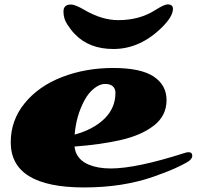

<svg xmlns="http://www.w3.org/2000/svg" viewBox="-20 -824 885 864"><path d="M828.1 -139.2Q845.2 -139.2 845.2 -123.3Q845.2 -107.4 822 -94Q798.8 -80.6 764.6 -65.2Q730.5 -49.8 670.4 -28.8Q532.2 19.5 358.4 19.5Q28.3 19.5 28.3 -183.6Q28.3 -282.7 91.1 -359.6Q153.8 -436.5 259.3 -477.3Q364.7 -518.1 489.3 -518.1Q613.8 -518.1 671.6 -479.5Q729.5 -440.9 729.5 -373.5Q729.5 -304.2 674.1 -260.3Q618.7 -216.3 526.9 -194.8Q434.6 -173.3 315.4 -164.6Q323.2 -88.9 423.8 -70.3Q449.7 -65.9 478.5 -65.9Q592.8 -65.9 808.1 -134.8Q821.3 -139.2 828.1 -139.2ZM315.9 -218.3Q400.9 -241.7 450.2 -290Q499.5 -338.4 499.5 -406.7Q499.5 -424.8 487.8 -435.5Q476.1 -446.3 452.4 -446.3Q428.7 -446.3 403.1 -425.8Q377.4 -405.3 359.9 -372.1Q322.8 -303.2 315.9 -218.3ZM316.4 -670.9Q299.3 -688.5 282.5 -714.4Q265.6 -740.2 265.6 -772Q265.6 -803.7 299.3 -803.7Q318.4 -803.7 359.9 -779.3Q438.5 -733.4 512.2 -733.4Q608.9 -733.4 679.7 -779.3Q719.2 -804.2 733.9 -804.2Q758.3 -804.2 758.3 -784.2Q758.3 -750.5 710.4 -702.6Q611.3 -603.5 490.2 -603.5Q380.9 -603.5 316.4 -670.9Z"/></svg>

Font: Sonsie One
Style: Regular
Weight: 400
Designer: Riccardo De Franceschi
Foundry: Sorkin Type Co
Version: Version 1.003